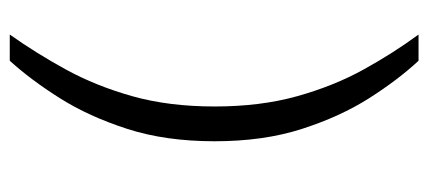

<svg xmlns="http://www.w3.org/2000/svg" viewBox="-268 -514 898 403"><g transform="rotate(-90 181.5 -313.0)"><path d="M255 116Q215 73 176.5 12.5Q138 -48 112 -128.5Q86 -209 86 -312Q86 -415 112 -495.5Q138 -576 176.5 -637Q215 -698 255 -742H310Q271 -687 236.5 -624Q202 -561 180.5 -484.5Q159 -408 159 -312Q159 -216 180.5 -139Q202 -62 236.5 0.5Q271 63 310 116Z"/></g></svg>

Font: Montagu Slab 16pt Light
Style: Regular
Weight: 300
Designer: Florian Karsten
Foundry: Florian Karsten
Version: Version 1.000; ttfautohint (v1.8.3)